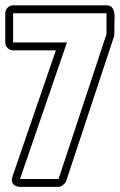

<svg xmlns="http://www.w3.org/2000/svg" viewBox="-27 -687 460 737"><path d="M381.8 -666.5Q396.5 -666.5 402.8 -658.4Q409.2 -650.4 411.4 -639.2Q413.6 -627.9 412.8 -615.5Q412.1 -603 412.1 -594.2Q412.1 -591.8 412.1 -585Q412.1 -578.1 412.1 -570.6Q412.1 -563 411.9 -556.2Q411.6 -549.3 410.6 -546.9L226.6 9.3Q225.6 12.7 222.2 16.4Q218.8 20 214.6 23.2Q210.4 26.4 206.1 28.3Q201.7 30.3 197.8 30.3H49.8Q37.1 30.3 27.8 23.4Q18.6 16.6 18.6 2.9Q18.6 -3.4 21 -9.8L187.5 -493.7H23.4Q11.2 -493.7 2.2 -502.7Q-6.8 -511.7 -6.8 -523.9V-636.2Q-6.8 -648.4 2.2 -657.5Q11.2 -666.5 23.4 -666.5ZM23.4 -636.2V-523.9H230L49.8 0H197.8L381.8 -556.2V-636.2Z"/></svg>

Font: Akaash Gobhi Outlined
Style: Regular
Weight: 400
Designer: Kulbir Singh Thind, MD
Foundry: Punjab Online
Version: Version 1.200